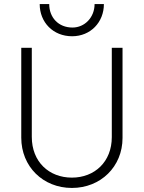

<svg xmlns="http://www.w3.org/2000/svg" viewBox="-20 -918 709 948"><path d="M335 10C477 10 585 -95 585 -237V-682H532V-241C532 -119 447 -41 335 -41C222 -41 137 -119 137 -242V-682H85V-238C85 -96 192 10 335 10ZM176 -898C176 -808 242 -739 336 -739C427 -739 493 -808 493 -898H447C447 -832 398 -782 338 -782C268 -782 223 -832 223 -898Z"/></svg>

Font: MV Cash ExtraLight
Style: Regular
Weight: 200
Designer: Rodrigo Fuenzalida
Foundry: fragTYPE
Version: Version 1.100;Glyphs 3.1.2 (3151)